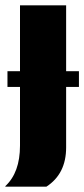

<svg xmlns="http://www.w3.org/2000/svg" viewBox="-31 -574 316 720"><path d="M-11 126V124Q44 73 44 -28V-554H217V-21Q217 78 143 126ZM-3 -248V-307H265V-248Z"/></svg>

Font: Tac One
Style: Regular
Weight: 400
Designer: Oluseyi Olusanya, David Udoh, Eyiyemi Adegbite, Mirko Velimirović
Version: Version 1.003; ttfautohint (v1.8.4.7-5d5b)